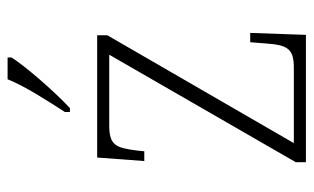

<svg xmlns="http://www.w3.org/2000/svg" viewBox="-176 -630 806 493"><g transform="rotate(-90 226.5 -383.0)"><path d="M186 -619V-606H196C239 -646 304 -721 326 -756V-766H270C252 -721 215 -664 186 -619ZM57 0H384L389 -143H365L362 -104C358 -49 350 -31 300 -31H106L383 -510V-536H69L60 -415H85L87 -434C94 -488 100 -505 152 -505H333L57 -26Z"/></g></svg>

Font: Noto Serif Sinhala SemiCondensed ExtraLight
Style: Regular
Weight: 200
Width: 4
Designer: Jelle Bosma - Monotype Design Team
Foundry: Monotype Imaging Inc.
Version: Version 2.007